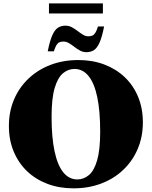

<svg xmlns="http://www.w3.org/2000/svg" viewBox="-20 -1064 870 1100"><path d="M429 -720Q510 -720 577.5 -694.5Q645 -669 694.5 -622Q744 -575 771.2 -509.2Q798.5 -443.5 798.5 -363Q798.5 -280 769 -210.8Q739.5 -141.5 686 -90.8Q632.5 -40 560 -12.5Q487.5 15 400.5 15Q320 15 252.2 -10.5Q184.5 -36 135.2 -83Q86 -130 58.5 -195.8Q31 -261.5 31 -342Q31 -425 60.5 -494.2Q90 -563.5 143.8 -614.2Q197.5 -665 270 -692.5Q342.5 -720 429 -720ZM423 -36Q459.5 -36 489.2 -60.8Q519 -85.5 536.5 -145.5Q554 -205.5 554 -310Q554 -428 537.2 -507.8Q520.5 -587.5 487.5 -628.2Q454.5 -669 406.5 -669Q370.5 -669 340.8 -644.2Q311 -619.5 293.2 -559.8Q275.5 -500 275.5 -395Q275.5 -277.5 292.5 -197.5Q309.5 -117.5 342.5 -76.8Q375.5 -36 423 -36ZM576.5 -912.5Q564.5 -851.5 550.2 -819.8Q536 -788 517.8 -776.5Q499.5 -765 475 -765Q455.5 -765 438.5 -774.2Q421.5 -783.5 405.8 -795.8Q390 -808 374.8 -817Q359.5 -826 343.5 -826Q329.5 -826 319.8 -821.5Q310 -817 303 -805Q296 -793 288.5 -770H253.5Q265.5 -830.5 279.8 -862.2Q294 -894 312.5 -905.5Q331 -917 355 -917Q374.5 -917 391.5 -908Q408.5 -899 424.2 -886.8Q440 -874.5 455.2 -865.2Q470.5 -856 486.5 -856Q501 -856 510.5 -860.8Q520 -865.5 527.2 -877.8Q534.5 -890 541.5 -912.5ZM260.5 -987V-1044.5H569.5V-987Z"/></svg>

Font: Newsreader 60pt ExtraBold
Style: Regular
Weight: 800
Designer: Hugues Gentile
Foundry: Production Type
Version: Version 1.003